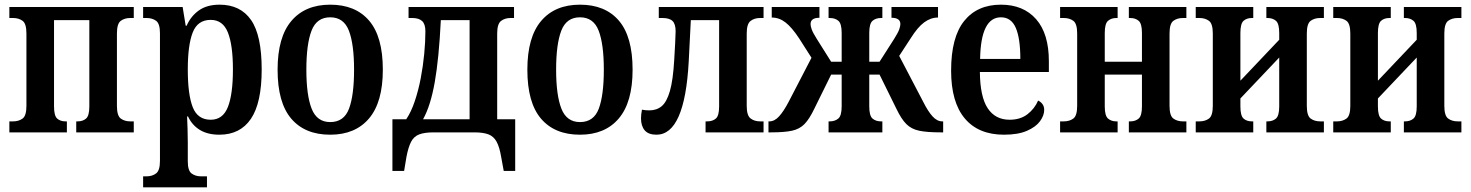

<svg xmlns="http://www.w3.org/2000/svg" viewBox="-20 -566 6289 821"><path d="M20 0V-47H36Q60 -47 76.5 -59Q93 -71 93 -113V-423Q93 -465 76.5 -477Q60 -489 36 -489H20V-536H552V-489H537Q513 -489 496.5 -477Q480 -465 480 -423V-113Q480 -71 496.5 -59Q513 -47 537 -47H552V0H306V-47H312Q334 -47 348 -59Q362 -71 362 -111V-480H211V-111Q211 -71 224.5 -59Q238 -47 260 -47H266V0Z M592 235V188H607Q631 188 647.5 175.5Q664 163 664 122V-424Q664 -465 647.5 -477Q631 -489 607 -489H592V-536H761L774 -456H778Q796 -497 830.5 -521.5Q865 -546 919 -546Q1008 -546 1053.5 -480.5Q1099 -415 1099 -269Q1099 -126 1053 -58Q1007 10 918 10Q868 10 834.5 -10.5Q801 -31 784 -68H780Q781 -45 782 -15Q783 15 783 43V124Q783 164 799.5 176Q816 188 839 188H865V235ZM881 -54Q933 -54 954.5 -108.5Q976 -163 976 -269Q976 -373 954.5 -427Q933 -481 881 -481Q825 -481 804 -427Q783 -373 783 -269Q783 -162 804 -108Q825 -54 881 -54Z M1392 10Q1284 10 1225.5 -58.5Q1167 -127 1167 -268Q1167 -407 1226 -476.5Q1285 -546 1392 -546Q1500 -546 1558.5 -477.5Q1617 -409 1617 -268Q1617 -129 1558 -59.5Q1499 10 1392 10ZM1392 -44Q1451 -44 1472.5 -101.5Q1494 -159 1494 -268Q1494 -377 1472 -434.5Q1450 -492 1392 -492Q1334 -492 1312 -434.5Q1290 -377 1290 -268Q1290 -159 1312.5 -101.5Q1335 -44 1392 -44Z M1658 165V-56H1717Q1738 -87 1753.5 -133Q1769 -179 1779 -231Q1789 -283 1794 -335.5Q1799 -388 1799 -432Q1799 -463 1785 -476Q1771 -489 1743 -489H1727V-536H2178V-489H2163Q2139 -489 2122.5 -476.5Q2106 -464 2106 -423V-56H2183V165H2134L2123 105Q2116 63 2103.5 40Q2091 17 2068.5 8.5Q2046 0 2008 0H1834Q1796 0 1773 8.5Q1750 17 1738 40Q1726 63 1718 105L1708 165ZM1789 -56H1988V-480H1865Q1857 -316 1839 -214.5Q1821 -113 1789 -56Z M2460 10Q2352 10 2293.5 -58.5Q2235 -127 2235 -268Q2235 -407 2294 -476.5Q2353 -546 2460 -546Q2568 -546 2626.5 -477.5Q2685 -409 2685 -268Q2685 -129 2626 -59.5Q2567 10 2460 10ZM2460 -44Q2519 -44 2540.5 -101.5Q2562 -159 2562 -268Q2562 -377 2540 -434.5Q2518 -492 2460 -492Q2402 -492 2380 -434.5Q2358 -377 2358 -268Q2358 -159 2380.5 -101.5Q2403 -44 2460 -44Z M2787 10Q2753 10 2737 -8.5Q2721 -27 2721 -60Q2721 -76 2725 -97Q2741 -94 2756 -94Q2788 -94 2809.5 -112Q2831 -130 2844.5 -176.5Q2858 -223 2863 -310Q2865 -344 2867 -380.5Q2869 -417 2869 -432Q2869 -463 2856 -476Q2843 -489 2813 -489H2797V-536H3245V-489H3230Q3206 -489 3189.5 -476.5Q3173 -464 3173 -423V-113Q3173 -72 3189.5 -59.5Q3206 -47 3230 -47H3245V0H2997V-47H3004Q3027 -47 3041 -59Q3055 -71 3055 -111V-480H2934L2925 -303Q2908 10 2787 10Z M3266 0V-47H3270Q3292 -47 3311.5 -68.5Q3331 -90 3352 -130L3450 -319L3397 -402Q3366 -449 3339 -470Q3312 -491 3280 -491V-536H3484V-490Q3446 -490 3446 -463Q3446 -454 3451 -440Q3456 -426 3473 -399L3534 -302H3579V-425Q3579 -465 3565 -477Q3551 -489 3528 -489H3523V-536H3753V-489H3747Q3725 -489 3711 -477Q3697 -465 3697 -425V-302H3741L3803 -399Q3820 -426 3825 -440Q3830 -454 3830 -463Q3830 -490 3792 -490V-536H3991V-491Q3960 -491 3932 -470.5Q3904 -450 3874 -402L3825 -327L3928 -130Q3948 -90 3967.5 -68.5Q3987 -47 4009 -47H4013V0H4002Q3944 0 3910.5 -7Q3877 -14 3855.5 -35.5Q3834 -57 3813 -101L3741 -247H3697V-111Q3697 -71 3711 -59Q3725 -47 3747 -47H3753V0H3523V-47H3528Q3550 -47 3564.5 -59Q3579 -71 3579 -111V-247H3534L3462 -101Q3441 -57 3420 -35.5Q3399 -14 3366.5 -7Q3334 0 3278 0Z M4273 10Q4164 10 4105.5 -59.5Q4047 -129 4047 -264Q4047 -407 4103 -476.5Q4159 -546 4260 -546Q4356 -546 4410.5 -484Q4465 -422 4465 -304V-258H4170Q4171 -152 4203.5 -103Q4236 -54 4297 -54Q4343 -54 4373.5 -77.5Q4404 -101 4419 -136Q4430 -131 4437.5 -121Q4445 -111 4445 -96Q4445 -72 4427 -47.5Q4409 -23 4371 -6.5Q4333 10 4273 10ZM4343 -314Q4343 -402 4323.5 -447Q4304 -492 4260 -492Q4174 -492 4171 -314Z M4513 0V-47H4529Q4553 -47 4569.5 -59Q4586 -71 4586 -113V-423Q4586 -465 4569.5 -477Q4553 -489 4529 -489H4513V-536H4759V-489H4753Q4732 -489 4718 -477Q4704 -465 4704 -425V-302H4863V-425Q4863 -465 4849 -477Q4835 -489 4813 -489H4807V-536H5053V-489H5038Q5014 -489 4997.5 -477Q4981 -465 4981 -423V-113Q4981 -71 4997.5 -59Q5014 -47 5038 -47H5053V0H4807V-47H4813Q4835 -47 4849 -59Q4863 -71 4863 -111V-247H4704V-111Q4704 -71 4718 -59Q4732 -47 4753 -47H4759V0Z M5093 0V-47H5109Q5133 -47 5149.5 -59Q5166 -71 5166 -113V-423Q5166 -465 5149.5 -477Q5133 -489 5109 -489H5093V-536H5339V-489H5333Q5311 -489 5297.5 -477Q5284 -465 5284 -425V-221L5450 -396V-425Q5450 -465 5436 -477Q5422 -489 5400 -489H5395V-536H5641V-489H5625Q5601 -489 5584.5 -477Q5568 -465 5568 -423V-113Q5568 -71 5584.5 -59Q5601 -47 5625 -47H5641V0H5395V-47H5400Q5422 -47 5436 -59Q5450 -71 5450 -111V-320L5284 -145V-111Q5284 -71 5297.5 -59Q5311 -47 5333 -47H5339V0Z M5681 0V-47H5697Q5721 -47 5737.5 -59Q5754 -71 5754 -113V-423Q5754 -465 5737.5 -477Q5721 -489 5697 -489H5681V-536H5927V-489H5921Q5899 -489 5885.5 -477Q5872 -465 5872 -425V-221L6038 -396V-425Q6038 -465 6024 -477Q6010 -489 5988 -489H5983V-536H6229V-489H6213Q6189 -489 6172.5 -477Q6156 -465 6156 -423V-113Q6156 -71 6172.5 -59Q6189 -47 6213 -47H6229V0H5983V-47H5988Q6010 -47 6024 -59Q6038 -71 6038 -111V-320L5872 -145V-111Q5872 -71 5885.5 -59Q5899 -47 5921 -47H5927V0Z"/></svg>

Font: Noto Serif Condensed SemiBold
Style: Regular
Weight: 600
Width: 3
Designer: Monotype Design Team
Foundry: Monotype Imaging Inc.
Version: Version 2.013